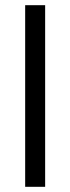

<svg xmlns="http://www.w3.org/2000/svg" viewBox="-20 -720 271 740"><path d="M77 0V-700H154V0Z"/></svg>

Font: Red Hat Display
Style: Regular
Weight: 300
Designer: Pentagram, MCKL
Foundry: Pentagram, MCKL
Version: Version 1.023